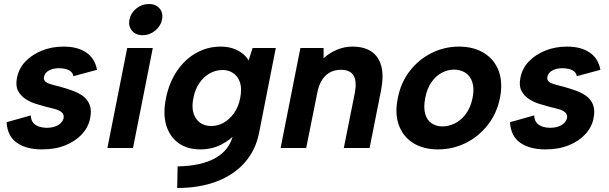

<svg xmlns="http://www.w3.org/2000/svg" viewBox="-20 -740 3045 960"><path d="M134 -163Q135 -138 147 -125Q159 -112 176.5 -106.5Q194 -101 213 -101Q248 -101 270.5 -114.5Q293 -128 298 -149Q301 -167 289.5 -177.5Q278 -188 257.5 -194Q237 -200 214 -205Q188 -212 160 -220.5Q132 -229 107.5 -245Q83 -261 70 -286.5Q57 -312 65 -351Q74 -398 107 -432.5Q140 -467 189.5 -487Q239 -507 298 -507Q369 -507 412 -477Q455 -447 465 -391L347 -359Q345 -373 334.5 -382Q324 -391 308 -395Q292 -399 276 -399Q245 -399 224.5 -387.5Q204 -376 200 -356Q198 -344 203 -336.5Q208 -329 220 -324Q232 -319 247.5 -315Q263 -311 282 -306Q311 -298 340.5 -287.5Q370 -277 393 -261Q416 -245 427.5 -218Q439 -191 431 -150Q423 -106 391 -70.5Q359 -35 308 -14Q257 7 190 7Q112 7 64.5 -26Q17 -59 13 -129Z M616 -500H744L645 0H517ZM694 -564Q658 -564 639.5 -587Q621 -610 627 -642Q634 -675 661.5 -697.5Q689 -720 725 -720Q759 -720 778 -697.5Q797 -675 790 -642Q784 -610 756 -587Q728 -564 694 -564Z M1243 -500H1359L1275 -74Q1258 11 1204 72.5Q1150 134 1064 167Q978 200 866 200L868 92Q988 90 1059 49Q1130 8 1146 -69V-71L1164 -77Q1134 -42 1087 -17.5Q1040 7 981 7Q916 7 872 -25Q828 -57 811 -114.5Q794 -172 810 -250Q826 -328 865.5 -386Q905 -444 961.5 -475.5Q1018 -507 1084 -507Q1118 -507 1145.5 -497.5Q1173 -488 1192.5 -472.5Q1212 -457 1223 -438ZM947 -250Q934 -187 959.5 -148.5Q985 -110 1037 -110Q1069 -110 1098.5 -126.5Q1128 -143 1150.5 -175Q1173 -207 1181 -250Q1190 -295 1180.5 -326Q1171 -357 1147.5 -373.5Q1124 -390 1093 -390Q1058 -390 1027.5 -372.5Q997 -355 976 -323.5Q955 -292 947 -250Z M1482 -500H1598V-449Q1628 -476 1665 -491.5Q1702 -507 1742 -507Q1801 -507 1837.5 -482Q1874 -457 1886.5 -409.5Q1899 -362 1886 -292L1828 0H1699L1754 -275Q1765 -333 1748 -362Q1731 -391 1685 -391Q1638 -391 1607.5 -361.5Q1577 -332 1566 -274L1511 0H1383Z M2170 7Q2097 7 2046.5 -24.5Q1996 -56 1974.5 -113.5Q1953 -171 1969 -249Q1984 -328 2029.5 -386Q2075 -444 2139 -475.5Q2203 -507 2275 -507Q2347 -507 2399 -475.5Q2451 -444 2473 -386.5Q2495 -329 2480 -251Q2464 -172 2418 -114Q2372 -56 2307.5 -24.5Q2243 7 2170 7ZM2192 -108Q2224 -108 2255 -123.5Q2286 -139 2309.5 -170.5Q2333 -202 2343 -251Q2352 -298 2341.5 -329.5Q2331 -361 2306.5 -376.5Q2282 -392 2250 -392Q2219 -392 2189.5 -376.5Q2160 -361 2137.5 -329.5Q2115 -298 2106 -249Q2097 -202 2106 -170.5Q2115 -139 2138 -123.5Q2161 -108 2192 -108Z M2651 -163Q2652 -138 2664 -125Q2676 -112 2693.5 -106.5Q2711 -101 2730 -101Q2765 -101 2787.5 -114.5Q2810 -128 2815 -149Q2818 -167 2806.5 -177.5Q2795 -188 2774.5 -194Q2754 -200 2731 -205Q2705 -212 2677 -220.5Q2649 -229 2624.5 -245Q2600 -261 2587 -286.5Q2574 -312 2582 -351Q2591 -398 2624 -432.5Q2657 -467 2706.5 -487Q2756 -507 2815 -507Q2886 -507 2929 -477Q2972 -447 2982 -391L2864 -359Q2862 -373 2851.5 -382Q2841 -391 2825 -395Q2809 -399 2793 -399Q2762 -399 2741.5 -387.5Q2721 -376 2717 -356Q2715 -344 2720 -336.5Q2725 -329 2737 -324Q2749 -319 2764.5 -315Q2780 -311 2799 -306Q2828 -298 2857.5 -287.5Q2887 -277 2910 -261Q2933 -245 2944.5 -218Q2956 -191 2948 -150Q2940 -106 2908 -70.5Q2876 -35 2825 -14Q2774 7 2707 7Q2629 7 2581.5 -26Q2534 -59 2530 -129Z"/></svg>

Font: Albert Sans
Style: Bold Italic
Weight: 700
Italic angle: -11.25°
Designer: Andreas Rasmussen
Foundry: a.Foundry
Version: Version 1.025